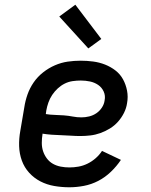

<svg xmlns="http://www.w3.org/2000/svg" viewBox="-20 -785 640 813"><path d="M274 8Q241 8 209.5 2.5Q178 -3 151 -17Q124 -31 103.5 -53.5Q83 -76 72.5 -105Q62 -134 61 -166Q60 -198 66 -231L83 -331Q87 -358 96.5 -385Q106 -412 122.5 -436Q139 -460 162.5 -478.5Q186 -497 212.5 -508.5Q239 -520 266.5 -524Q294 -528 321 -528Q348 -528 374.5 -524.5Q401 -521 425 -511.5Q449 -502 469 -486.5Q489 -471 501 -449Q513 -427 518 -401Q523 -375 518 -348Q515 -327 505 -307Q495 -287 480 -270Q465 -253 445.5 -241Q426 -229 405 -221.5Q384 -214 362.5 -211.5Q341 -209 320 -209Q300 -209 280 -210.5Q260 -212 240 -212.5Q220 -213 199.5 -214.5Q179 -216 160 -219V-217Q157 -199 157 -180Q157 -161 162.5 -144.5Q168 -128 178.5 -114Q189 -100 204 -91.5Q219 -83 237 -79.5Q255 -76 274 -76Q293 -76 312.5 -79.5Q332 -83 350.5 -92Q369 -101 385 -115Q401 -129 412 -146L492 -108Q474 -81 449.5 -57.5Q425 -34 396 -19Q367 -4 335.5 2Q304 8 274 8ZM325 -288Q341 -288 357.5 -292Q374 -296 388 -305.5Q402 -315 411.5 -329.5Q421 -344 423 -360Q427 -380 419 -397.5Q411 -415 395.5 -425.5Q380 -436 361 -440Q342 -444 322 -444Q305 -444 287.5 -441.5Q270 -439 254 -431Q238 -423 224.5 -410.5Q211 -398 201 -383Q191 -368 185 -351Q179 -334 176 -317L174 -302Q192 -299 211.5 -298.5Q231 -298 250.5 -296.5Q270 -295 288 -291.5Q306 -288 325 -288ZM354 -580 231 -715 299 -765 409 -620Z"/></svg>

Font: Iosevka Etoile Medium
Style: Italic
Weight: 500
Italic angle: -9°
Designer: Belleve Invis
Foundry: Belleve Invis
Version: Version 22.1.2; ttfautohint (v1.8.4)